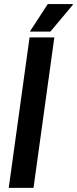

<svg xmlns="http://www.w3.org/2000/svg" viewBox="-20 -903 371 923"><path d="M241.2 -723.1 141.1 0H22L122.1 -723.1ZM329.6 -883.3 330.6 -880.4 222.2 -751H123.5L209.5 -883.3Z"/></svg>

Font: Archivo Narrow
Style: Bold Italic
Weight: 700
Italic angle: -8°
Designer: Hector Gatti
Foundry: Hector Gatti
Version: 1.002; ttfautohint (v0.8)